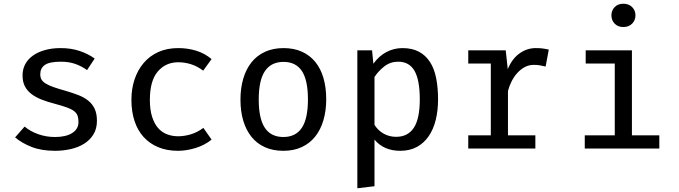

<svg xmlns="http://www.w3.org/2000/svg" viewBox="-20 -797 3640 1030"><path d="M275 -62Q334 -62 367.5 -83.5Q401 -105 401 -142Q401 -161 396.5 -175Q392 -189 378.5 -200Q365 -211 340.5 -220Q316 -229 275 -240Q236 -250 204 -262.5Q172 -275 149 -292.5Q126 -310 113.5 -334Q101 -358 101 -393Q101 -426 115.5 -453Q130 -480 157 -499Q184 -518 221.5 -528.5Q259 -539 305 -539Q362 -539 407.5 -523.5Q453 -508 488 -483L447 -421Q418 -442 384 -454Q350 -466 307 -466Q245 -466 220.5 -448.5Q196 -431 196 -399Q196 -382 202.5 -370.5Q209 -359 225 -349Q241 -339 266.5 -330Q292 -321 331 -310Q369 -299 400 -287Q431 -275 453.5 -257Q476 -239 488 -213Q500 -187 500 -149Q500 -106 481 -75.5Q462 -45 430.5 -25.5Q399 -6 358.5 3Q318 12 275 12Q202 12 149 -9Q96 -30 61 -60L112 -118Q143 -92 185.5 -77Q228 -62 275 -62Z M936 -66Q969 -66 1004 -76.5Q1039 -87 1071 -111L1115 -48Q1078 -18 1029 -3Q980 12 935 12Q875 12 828.5 -7.5Q782 -27 750 -62.5Q718 -98 701.5 -148.5Q685 -199 685 -261Q685 -321 702 -371.5Q719 -422 751 -459.5Q783 -497 829.5 -518Q876 -539 936 -539Q987 -539 1032.5 -525Q1078 -511 1115 -480L1070 -418Q1038 -442 1004.5 -452.5Q971 -463 936 -463Q869 -463 826.5 -413.5Q784 -364 784 -261Q784 -209 795.5 -172Q807 -135 827 -111.5Q847 -88 875 -77Q903 -66 936 -66Z M1632 -264Q1632 -367 1599.5 -416Q1567 -465 1501 -465Q1435 -465 1401.5 -416Q1368 -367 1368 -263Q1368 -160 1401 -111Q1434 -62 1500 -62Q1566 -62 1599 -111Q1632 -160 1632 -264ZM1270 -263Q1270 -324 1285 -375Q1300 -426 1329 -462.5Q1358 -499 1401.5 -519Q1445 -539 1501 -539Q1557 -539 1600 -519.5Q1643 -500 1672 -464Q1701 -428 1715.5 -377.5Q1730 -327 1730 -264Q1730 -203 1715 -152Q1700 -101 1671 -64.5Q1642 -28 1599 -8Q1556 12 1500 12Q1444 12 1401 -7.5Q1358 -27 1329 -63Q1300 -99 1285 -149.5Q1270 -200 1270 -263Z M1897 213V-527H1976L1983 -455Q2012 -496 2052.5 -517.5Q2093 -539 2139 -539Q2191 -539 2227.5 -519.5Q2264 -500 2287 -464Q2310 -428 2320 -377Q2330 -326 2330 -264Q2330 -204 2317.5 -153.5Q2305 -103 2279.5 -66Q2254 -29 2216 -8.5Q2178 12 2127 12Q2039 12 1989 -48V202ZM2105 -63Q2168 -63 2200 -111.5Q2232 -160 2232 -264Q2232 -367 2204 -416.5Q2176 -466 2116 -466Q2074 -466 2042 -441Q2010 -416 1989 -384V-127Q2009 -96 2039 -79.5Q2069 -63 2105 -63Z M2852 0H2492V-71H2613V-456H2492V-527H2693L2704 -426Q2727 -482 2767 -510.5Q2807 -539 2854 -539Q2873 -539 2887 -537.5Q2901 -536 2924 -531L2907 -440Q2887 -445 2873.5 -447Q2860 -449 2843 -449Q2818 -449 2796 -437.5Q2774 -426 2756 -406.5Q2738 -387 2725 -361.5Q2712 -336 2705 -309V-71H2852Z M3370 -71H3517V0H3117V-71H3278V-456H3122V-527H3370ZM3389 -715Q3389 -688 3371 -670Q3353 -652 3324 -652Q3295 -652 3277.5 -670Q3260 -688 3260 -715Q3260 -741 3277.5 -759Q3295 -777 3324 -777Q3353 -777 3371 -759Q3389 -741 3389 -715Z"/></svg>

Font: Wlorlttqgufhjawjgtejqphaquk
Style: Regular
Weight: 400
Monospace: yes
Designer: Carrois Corporate & Edenspiekermann
Foundry: Carrois Corporate GbR & Edenspiekermann AG
Version: Version 2.001